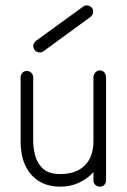

<svg xmlns="http://www.w3.org/2000/svg" viewBox="-20 -684 473 717"><path d="M205 13Q136 13 96.5 -32Q57 -77 57 -156V-395Q57 -405 63.5 -412Q70 -419 80 -419Q90 -419 97 -412Q104 -405 104 -395V-156Q104 -133 111 -104.5Q118 -76 139.5 -55Q161 -34 205 -34Q264 -34 296.5 -66Q329 -98 329 -158V-396Q329 -406 336 -413.5Q343 -421 353 -421Q363 -421 369.5 -413.5Q376 -406 376 -396V-10Q376 0 369.5 6.5Q363 13 353 13Q343 13 336 6.5Q329 0 329 -10V-41Q306 -16 274.5 -1.5Q243 13 205 13ZM143 -493Q135 -487 125 -488.5Q115 -490 109 -498Q97 -517 115 -532L290 -659Q298 -665 307.5 -663.5Q317 -662 324 -654Q329 -646 327.5 -636.5Q326 -627 318 -621Z"/></svg>

Font: Zen Kurenaido
Style: ARC
Weight: 400
Designer: Yoshimichi Ohira
Foundry: Positype
Version: Version 1.001